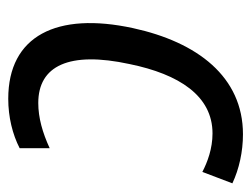

<svg xmlns="http://www.w3.org/2000/svg" viewBox="-90 -494 595 454"><g transform="rotate(90 207.0 -267.5)"><path d="M214 10C257 10 298 0 331 -17V-88C294 -71 259 -61 224 -61C136 -61 101 -134 132 -277C156 -394 207 -473 296 -473C332 -473 364 -461 387 -449L414 -520C380 -536 339 -545 298 -545C162 -545 80 -437 47 -285C8 -105 65 10 214 10Z"/></g></svg>

Font: Noto Sans SemiCondensed
Style: Italic
Weight: 400
Width: 4
Italic angle: -12°
Designer: Monotype Design Team
Foundry: Monotype Imaging Inc.
Version: Version 2.013